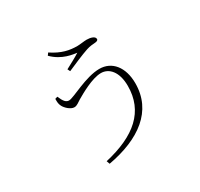

<svg xmlns="http://www.w3.org/2000/svg" viewBox="-175 -1022 1351 1299"><g transform="rotate(-30 500.0 -372.0)"><path d="M320 33 329 58C582 12 752 -111 752 -327C752 -454 686 -533 589 -533C481 -533 343 -450 306 -450C283 -450 268 -467 249 -512L230 -506C230 -479 230 -467 240 -447C251 -425 285 -392 314 -392C336 -392 351 -408 372 -420C410 -442 514 -503 584 -503C647 -503 699 -447 699 -337C699 -139 565 -23 320 33ZM401 -638 411 -618C460 -639 539 -674 585 -689C613 -698 635 -699 649 -700C666 -701 677 -705 677 -716C677 -738 643 -747 612 -747C596 -747 559 -741 539 -741C479 -741 420 -752 345 -802L332 -784C402 -713 487 -706 515 -702C486 -683 444 -661 401 -638Z"/></g></svg>

Font: Source Han Serif CN VF
Style: Regular
Weight: 250
Designer: Ryoko NISHIZUKA 西塚涼子 (kana & ideographs); Frank Grießhammer (Latin, Greek & Cyrillic); Wenlong ZHANG 张文龙 (bopomofo); San
Foundry: Adobe
Version: Version 2.002;hotconv 1.1.0;makeotfexe 2.6.0